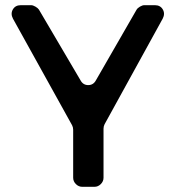

<svg xmlns="http://www.w3.org/2000/svg" viewBox="-20 -720 677 740"><path d="M383 -241Q379 -233 379 -224V-35Q379 -21 368.5 -10.5Q358 0 344 0H297Q283 0 272.5 -10.5Q262 -21 262 -35V-220Q262 -229 258 -237L30 -648Q20 -667 29.5 -683.5Q39 -700 60 -700H100Q107 -700 116.5 -694.5Q126 -689 130 -683L290 -411Q300 -392 320 -392Q340 -392 350 -411L506 -682Q510 -689 519.5 -694.5Q529 -700 536 -700H577Q598 -700 607.5 -683.5Q617 -667 607 -648Z"/></svg>

Font: Trueno
Style: Round
Weight: 400
Designer: Julieta Ulanovsky, Jasper
Foundry: Julieta Ulanovsky, Cannot Into Space Fonts
Version: Version 3.001